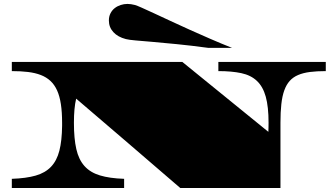

<svg xmlns="http://www.w3.org/2000/svg" viewBox="-20 -940 1666 960"><path d="M609.4 -744.6Q569.3 -754.9 546.9 -779.3Q524.4 -803.7 524.4 -837.4Q524.4 -857.9 532.5 -873.5Q540.5 -889.2 553.7 -899.4Q566.9 -909.7 583.5 -915Q600.1 -920.4 617.2 -920.4Q634.3 -920.4 654.8 -915Q665 -912.1 689.7 -901.1Q714.4 -890.1 750.2 -873.5Q786.1 -856.9 831.1 -835.9Q876 -814.9 926.5 -792.2Q977.1 -769.5 1031.5 -745.8Q1085.9 -722.2 1140.1 -700.7H1021Q934.1 -712.4 864.7 -719.2Q795.4 -726.1 743.7 -730.5Q691.9 -734.9 658.2 -737.8Q624.5 -740.7 609.4 -744.6ZM39.1 -45.9Q110.4 -48.3 158.2 -62Q206.1 -75.7 235.1 -106.2Q264.2 -136.7 276.9 -186.5Q289.6 -236.3 290.5 -310.5V-326.2Q290.5 -379.4 284.4 -419.4Q278.3 -459.5 265.4 -488Q252.4 -516.6 232.2 -535.4Q211.9 -554.2 184.1 -564.9Q156.2 -575.7 120.1 -580.1Q84 -584.5 39.1 -584.5V-630.4H891.6L1321.8 -280.8Q1322.3 -291.5 1322.5 -302.7Q1322.8 -314 1322.8 -326.2Q1322.8 -406.2 1308.8 -456.5Q1294.9 -506.8 1264.6 -535.4Q1234.4 -564 1186.8 -574.2Q1139.2 -584.5 1071.8 -584.5V-630.4H1608.9V-584.5Q1564 -584.5 1529.8 -580.1Q1495.6 -575.7 1470.5 -564.9Q1445.3 -554.2 1428.5 -535.4Q1411.6 -516.6 1401.4 -488Q1391.1 -459.5 1386.7 -419.4Q1382.3 -379.4 1382.3 -326.2V0H881.3Q793.5 -76.2 702.6 -153.8Q664.1 -187 621.1 -223.9Q578.1 -260.7 533.9 -298.6Q489.7 -336.4 445.8 -374Q401.9 -411.6 360.8 -446.8Q355 -422.4 352.3 -392.6Q349.6 -362.8 349.6 -326.2Q349.6 -247.1 361.6 -194.6Q373.5 -142.1 402.3 -109.9Q431.2 -77.6 479.5 -63Q527.8 -48.3 600.6 -45.9V0H39.1Z"/></svg>

Font: Asset
Style: Regular
Weight: 400
Designer: Riccardo De Franceschi
Foundry: Sorkin Type Co.
Version: Version 1.001